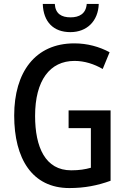

<svg xmlns="http://www.w3.org/2000/svg" viewBox="-20 -944 643 974"><path d="M481 -924H420C416 -874 382 -856 338 -856C292 -856 261 -874 258 -924H197C200 -832 252 -781 337 -781C421 -781 478 -837 481 -924ZM328 -384V-294H441V-93C412 -85 383 -80 341 -80C210 -80 158 -197 158 -356C158 -536 233 -635 358 -635C409 -635 458 -619 501 -594L536 -679C484 -707 423 -724 357 -724C158 -724 52 -577 52 -358C52 -139 143 10 332 10C409 10 475 -3 541 -27V-384Z"/></svg>

Font: Noto Sans Kannada Condensed Medium
Style: Regular
Weight: 500
Width: 3
Designer: Jelle Bosma - Monotype Design Team
Foundry: Monotype Imaging Inc.
Version: Version 2.005